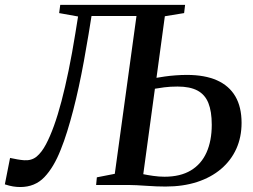

<svg xmlns="http://www.w3.org/2000/svg" viewBox="-46 -763 1044 792"><path d="M37.5 8.5Q22.5 8.5 7.5 6Q-7.5 3.5 -26 -2.5L-4.5 -111.5Q11.5 -108 26 -105.5Q40.5 -103 53.5 -102Q84.5 -100 105.2 -117.2Q126 -134.5 143.5 -167.5Q160.5 -199.5 176.5 -243.8Q192.5 -288 207.5 -345Q222.5 -402 237 -472.2Q251.5 -542.5 265 -626.5L276 -695L198 -709L202.5 -743H717.5L713.5 -709L634 -696L599.5 -442Q613.5 -444.5 634.2 -447.5Q655 -450.5 678.8 -452.2Q702.5 -454 725 -454Q798.5 -454 848.8 -431.8Q899 -409.5 924.8 -365.5Q950.5 -321.5 950.5 -256Q950.5 -197.5 928.8 -149.2Q907 -101 865.8 -66Q824.5 -31 766.8 -12.2Q709 6.5 637 6.5Q620.5 6.5 600.2 5.8Q580 5 558.5 3.5Q537 2 517.5 1Q498 0 482.5 0H350.5L353.5 -31.5L427.5 -46L517 -697H331.5L319.5 -622.5Q310 -565 300 -510.5Q290 -456 279 -405.2Q268 -354.5 256 -308.2Q244 -262 231.2 -221Q218.5 -180 204.5 -145.5Q176 -73 137 -32.2Q98 8.5 37.5 8.5ZM632.5 -34Q698 -34 741.2 -60Q784.5 -86 806 -134.2Q827.5 -182.5 827.5 -248.5Q827.5 -303.5 813.5 -338.2Q799.5 -373 768.5 -389.5Q737.5 -406 686.5 -406Q656 -406 631.5 -402.8Q607 -399.5 593 -397L545 -44.5Q561.5 -41 585.8 -37.5Q610 -34 632.5 -34Z"/></svg>

Font: Merriweather 72pt Medium
Style: Italic
Weight: 500
Italic angle: -7.8°
Version: Version 2.101